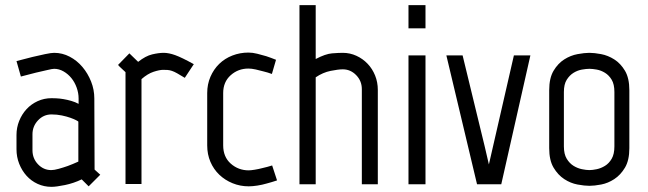

<svg xmlns="http://www.w3.org/2000/svg" viewBox="-20 -715 2515 745"><path d="M284 -243Q284 -244 275.5 -248.5Q267 -253 253 -258Q239 -263 220 -267Q201 -271 180 -271Q149 -271 127.5 -248Q106 -225 106 -194V-132Q106 -100 127.5 -77.5Q149 -55 179 -55Q190 -55 208 -60Q226 -65 243 -71Q262 -78 284 -88ZM347 -57 369 -37 324 8 297 -19Q266 -4 232 3Q198 10 180 10Q151 10 126 -1.5Q101 -13 83 -33Q65 -53 54.5 -79.5Q44 -106 44 -136V-191Q44 -220 54.5 -246Q65 -272 83 -291.5Q101 -311 126 -322.5Q151 -334 180 -334Q186 -334 198.5 -333.5Q211 -333 226 -330.5Q241 -328 256.5 -323.5Q272 -319 285 -312V-333Q285 -354 277.5 -375Q270 -396 257 -412Q244 -428 226.5 -438Q209 -448 190 -448Q183 -448 162.5 -443Q142 -438 119 -433Q93 -426 61 -418L44 -478Q77 -487 106 -494Q131 -500 155 -505Q179 -510 190 -510Q222 -510 250.5 -495Q279 -480 300 -455Q321 -430 333.5 -398.5Q346 -367 346 -333Z M697 -413Q679 -424 667.5 -430.5Q656 -437 647 -440Q638 -443 630 -443.5Q622 -444 613 -444Q599 -444 576 -436.5Q553 -429 529 -408V-1H467V-435Q461 -441 452 -449Q443 -457 438 -463L482 -508L516 -475Q545 -498 570.5 -504Q596 -510 615 -510Q635 -510 660 -501Q685 -492 732 -466Z M846 -151Q846 -106 875.5 -80Q905 -54 945 -54Q953 -54 968.5 -56.5Q984 -59 999 -63Q1017 -67 1036 -73L1055 -15Q1034 -8 1015 -3Q998 2 979 5Q960 8 945 8Q912 8 882.5 -4Q853 -16 831 -37Q809 -58 796.5 -87Q784 -116 784 -151V-354Q784 -388 796.5 -417Q809 -446 830.5 -467Q852 -488 881.5 -499.5Q911 -511 944 -511Q960 -511 978 -506.5Q996 -502 1013 -497Q1031 -491 1051 -483L1035 -428Q1019 -434 1002 -438Q988 -442 972 -445.5Q956 -449 944 -449Q904 -449 875 -423Q846 -397 846 -354Z M1384 0V-369Q1384 -401 1362 -423.5Q1340 -446 1310 -446Q1293 -446 1263 -440Q1233 -434 1205 -415V0H1142V-695H1205V-486Q1243 -506 1268.5 -508Q1294 -510 1310 -510Q1338 -510 1363 -498.5Q1388 -487 1406.5 -467.5Q1425 -448 1435.5 -422Q1446 -396 1446 -366V0Z M1565 -695H1631V-605H1565ZM1565 -500H1631V0H1565Z M1974 -500H2038L1925 0H1831L1712 -500H1775Q1809 -361 1829 -277.5Q1849 -194 1860 -150Q1872 -97 1877 -77Z M2364 -358Q2364 -388 2353.5 -405.5Q2343 -423 2327.5 -432.5Q2312 -442 2295.5 -445Q2279 -448 2267 -448Q2255 -448 2238 -445Q2221 -442 2205.5 -432.5Q2190 -423 2179 -405.5Q2168 -388 2168 -358V-147Q2168 -117 2179 -99Q2190 -81 2205.5 -71.5Q2221 -62 2238 -58.5Q2255 -55 2267 -55Q2279 -55 2295.5 -58.5Q2312 -62 2327.5 -71.5Q2343 -81 2353.5 -99Q2364 -117 2364 -147ZM2422 -140Q2422 -93 2405 -64.5Q2388 -36 2363.5 -20Q2339 -4 2312.5 1Q2286 6 2267 6Q2248 6 2221 1Q2194 -4 2169.5 -20Q2145 -36 2128 -64.5Q2111 -93 2111 -140V-365Q2111 -412 2128 -440.5Q2145 -469 2169.5 -484.5Q2194 -500 2221 -505Q2248 -510 2267 -510Q2286 -510 2312.5 -505Q2339 -500 2363.5 -484.5Q2388 -469 2405 -440.5Q2422 -412 2422 -365Z"/></svg>

Font: Marvel
Style: Bold
Weight: 700
Designer: Carolina Trebol
Foundry: Carolina Trebol
Version: Version 1.001